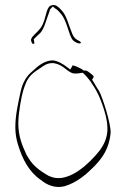

<svg xmlns="http://www.w3.org/2000/svg" viewBox="-20 -740 512 776"><path d="M42 -227C42 -199 46 -178 52 -158C71 -94 98 -46 144 -13H145C168 7 202 22 240 13C291 -2 329 -35 364 -71C396 -104 421 -142 427 -201C430 -236 394 -349 380 -373C369 -389 362 -403 353 -417L352 -418C355 -424 362 -427 356 -435L345 -444C334 -453 328 -456 324 -455H318C311 -462 296 -468 287 -472L277 -475C273 -477 274 -477 271 -471L264 -459L252 -468C237 -480 214 -494 194 -496C161 -496 134 -474 113 -454C112 -453 113 -455 112 -454V-453C88 -434 71 -407 63 -368C54 -325 42 -276 42 -227ZM54 -242C54 -255 55 -269 57 -284C62 -325 70 -371 85 -405C98 -436 119 -449 143 -465C157 -474 168 -485 193 -485H195C245 -478 253 -439 290 -443H291C298 -443 306 -445 313 -446H314C316 -444 320 -441 322 -439C330 -431 337 -422 345 -412C369 -377 383 -352 401 -295C423 -224 418 -181 384 -133C359 -102 332 -74 299 -51C273 -33 224 -6 178 -29H177C158 -40 142 -50 125 -65C108 -80 97 -97 87 -115L86 -116V-117C70 -152 54 -188 54 -242ZM106 -574C110 -563 111 -562 117 -563C120 -563 119 -566 117 -580L116 -581C124 -589 136 -601 143 -607C159 -624 168 -663 181 -697C181 -697 181 -701 183 -703L194 -714L201 -707C207 -704 215 -698 221 -690C253 -658 255 -601 275 -577C290 -564 305 -562 307 -567C307 -568 305 -572 303 -573H302L301 -574C288 -580 279 -587 273 -601C258 -636 250 -675 231 -696C216 -713 202 -726 185 -717H184C165 -707 167 -663 146 -629L145 -628C135 -615 130 -611 118 -599C106 -587 104 -580 106 -574ZM143 -607ZM145 -628ZM194 -496ZM240 13ZM287 -472Z"/></svg>

Font: Stray Cat
Style: Hl
Weight: 100
Version: Version 1.0